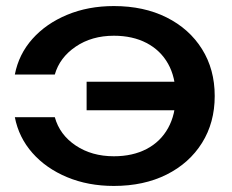

<svg xmlns="http://www.w3.org/2000/svg" viewBox="-20 -600 766 634"><path d="M356 14Q271 14 201.5 -15Q132 -44 87 -95Q42 -146 29 -213H161Q177 -155 230 -119.5Q283 -84 356 -84Q418 -84 464 -108Q510 -132 535 -177Q560 -222 560 -283Q560 -345 535 -389.5Q510 -434 464 -458Q418 -482 356 -482Q283 -482 230 -446Q177 -410 161 -354H29Q42 -421 87 -471.5Q132 -522 201.5 -551Q271 -580 356 -580Q455 -580 530 -542.5Q605 -505 647 -438Q689 -371 689 -283Q689 -195 647 -128Q605 -61 530 -23.5Q455 14 356 14ZM621 -236H266V-330H621Z"/></svg>

Font: Unbounded
Style: Regular
Weight: 400
Designer: Luke Prowse, Jean-Baptiste Morizot, Fátima Lázaro, Florian Runge
Foundry: NaN
Version: Version 1.701;gftools[0.9.28.dev5+ged2979d]